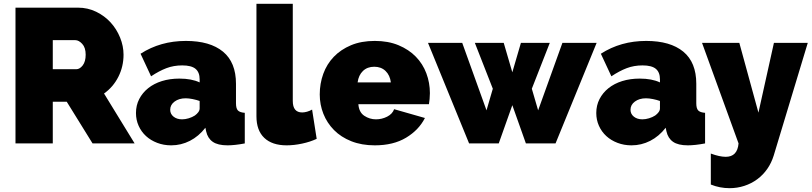

<svg xmlns="http://www.w3.org/2000/svg" viewBox="-20 -750 4247 1004"><path d="M61 0V-710H387Q439 -710 483 -688.5Q527 -667 558.5 -632.5Q590 -598 608 -553.5Q626 -509 626 -464Q626 -402 599 -348.5Q572 -295 524 -261L684 0H464L329 -218H256V0ZM256 -388H379Q397 -388 412.5 -408Q428 -428 428 -464Q428 -501 410 -520.5Q392 -540 374 -540H256Z M875 10Q836 10 802 -3Q768 -16 743.5 -38.5Q719 -61 705 -92Q691 -123 691 -159Q691 -199 708 -232Q725 -265 755 -289Q785 -313 826.5 -326Q868 -339 918 -339Q982 -339 1024 -319V-335Q1024 -372 1002.5 -390Q981 -408 933 -408Q888 -408 850 -393.5Q812 -379 770 -351L715 -469Q819 -536 952 -536Q1078 -536 1146 -480Q1214 -424 1214 -312V-210Q1214 -183 1224 -172.5Q1234 -162 1260 -160V0Q1234 5 1211 7.5Q1188 10 1170 10Q1119 10 1092.5 -8.5Q1066 -27 1058 -63L1054 -82Q1019 -37 973 -13.5Q927 10 875 10ZM932 -126Q949 -126 967 -131.5Q985 -137 999 -146Q1010 -154 1017 -163.5Q1024 -173 1024 -183V-222Q1007 -228 987 -232Q967 -236 951 -236Q916 -236 893 -219Q870 -202 870 -176Q870 -154 887.5 -140Q905 -126 932 -126Z M1321 -730H1511V-222Q1511 -162 1560 -162Q1572 -162 1586 -166Q1600 -170 1612 -177L1636 -24Q1602 -8 1559.5 1Q1517 10 1479 10Q1403 10 1362 -29Q1321 -68 1321 -142Z M1940 10Q1871 10 1817 -11.5Q1763 -33 1726.5 -70Q1690 -107 1671 -155Q1652 -203 1652 -256Q1652 -313 1670.5 -364Q1689 -415 1725.5 -453Q1762 -491 1815.5 -513.5Q1869 -536 1940 -536Q2010 -536 2064 -513.5Q2118 -491 2154.5 -453.5Q2191 -416 2209.5 -366.5Q2228 -317 2228 -263Q2228 -248 2226.5 -232.5Q2225 -217 2223 -205H1854Q1857 -163 1885 -144.5Q1913 -126 1946 -126Q1977 -126 2004.5 -140Q2032 -154 2041 -179L2202 -133Q2170 -70 2103.5 -30Q2037 10 1940 10ZM2024 -319Q2019 -357 1996 -379Q1973 -401 1937 -401Q1901 -401 1878 -379Q1855 -357 1850 -319Z M2921 -526H3100L2885 0H2730L2659 -200L2588 0H2433L2218 -526H2397L2524 -173L2557 -286L2463 -526H2614L2659 -372L2704 -526H2855L2761 -286L2794 -173Z M3282 10Q3243 10 3209 -3Q3175 -16 3150.5 -38.5Q3126 -61 3112 -92Q3098 -123 3098 -159Q3098 -199 3115 -232Q3132 -265 3162 -289Q3192 -313 3233.5 -326Q3275 -339 3325 -339Q3389 -339 3431 -319V-335Q3431 -372 3409.5 -390Q3388 -408 3340 -408Q3295 -408 3257 -393.5Q3219 -379 3177 -351L3122 -469Q3226 -536 3359 -536Q3485 -536 3553 -480Q3621 -424 3621 -312V-210Q3621 -183 3631 -172.5Q3641 -162 3667 -160V0Q3641 5 3618 7.5Q3595 10 3577 10Q3526 10 3499.5 -8.5Q3473 -27 3465 -63L3461 -82Q3426 -37 3380 -13.5Q3334 10 3282 10ZM3339 -126Q3356 -126 3374 -131.5Q3392 -137 3406 -146Q3417 -154 3424 -163.5Q3431 -173 3431 -183V-222Q3414 -228 3394 -232Q3374 -236 3358 -236Q3323 -236 3300 -219Q3277 -202 3277 -176Q3277 -154 3294.5 -140Q3312 -126 3339 -126Z M3697 53Q3743 70 3775 70Q3836 70 3842 0L3651 -526H3846L3946 -161L4027 -526H4204L4026 63Q4014 102 3992 133.5Q3970 165 3939.5 187.5Q3909 210 3872 222Q3835 234 3795 234Q3744 234 3697 215Z"/></svg>

Font: Raleway
Style: Heavy
Weight: 900
Designer: Matt McInerney, Pablo Impallari, Rodrigo Fuenzalida
Foundry: Matt McInerney, Pablo Impallari, Rodrigo Fuenzalida
Version: Version 2.001; ttfautohint (v0.8) -G 200 -r 50